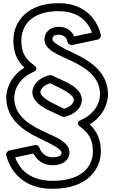

<svg xmlns="http://www.w3.org/2000/svg" viewBox="-20 -885 717 1205"><path d="M403.5 -621C408.2 -608.8 421.3 -600 433.2 -602.5L593.2 -636.5C605 -639 614.8 -651.4 612.7 -664.9C612.3 -667.1 579.2 -865 347 -865C156 -865 64 -753.5 64 -631C64 -557.8 86.3 -504.1 132.9 -460.5C64.5 -418.2 23 -351 19 -277.3C19 -277 19 -276.4 19 -276C19 -147.7 107.1 -73.4 230.5 -15.3C324.3 27.8 366 55.6 366 72C366 84 362.6 102 309 102C248.4 102 229.5 47.5 227.7 42C224.1 31.6 211.8 22.8 198.8 25.5L38.8 59.5C26.6 62.1 17.1 74.8 19.3 88.2C19.8 90.8 57.3 300 309 300C541 300 613 165.1 613 66C613 -6.9 589.3 -60.7 543.6 -104.2C612.9 -147.1 654 -213.9 658 -287.7C658 -288 658 -288.6 658 -289C658 -417.3 569.9 -491.6 446.5 -549.7C352.6 -592.9 309 -622 309 -637C309 -654 316.3 -667 347 -667C399.3 -667 403.1 -625.2 403.5 -621ZM309 250C144.2 250 92.1 149.7 75.3 102.9L189.3 78.7C203.9 106 239.5 152 309 152C377.4 152 416 118 416 72C416 6.4 331.7 -23.8 251.5 -60.7C132.7 -116.7 69.4 -176.7 69 -275.3C72.7 -340.1 112.8 -399.6 188.2 -433.2C188.2 -433.2 230.7 -449 192.6 -476.3C137.8 -515.6 114 -556 114 -631C114 -724.5 178 -815 347 -815C494.5 -815 541.3 -724.3 557 -680L445.8 -656.3C434.8 -682.7 405.9 -717 347 -717C293.7 -717 259 -682 259 -637C259 -572 345.4 -541.1 425.5 -504.3C544.3 -448.3 607.6 -388.3 608 -289.7C604.3 -224.9 564.2 -165.4 488.8 -131.8C488.8 -131.8 446.8 -116.7 484.1 -89C538.4 -48.5 563 -7.6 563 66C563 138.9 517 250 309 250ZM330.4 -400.7 306.4 -411.7C301 -414.2 294.5 -414.6 289.1 -413C245.2 -400.5 187.1 -371.8 183 -306.6C183 -305.6 183 -304.2 183 -303.5C187.4 -232.9 274.1 -198.2 329.1 -172.5C336.4 -168.8 342.7 -166.4 344.1 -165.6C344.8 -165.2 345.7 -164.7 346.2 -164.4L369.2 -153.4C374.5 -150.9 380.9 -150.4 386.2 -151.8C431.7 -163.4 489.9 -192.3 494 -258.5C494 -259.4 494 -260.8 494 -261.5C489.6 -332.1 402.9 -366.8 347.9 -392.5C340.6 -396.2 334.3 -398.6 332.9 -399.4C332.1 -399.9 331 -400.5 330.4 -400.7ZM308.5 -355.8C314 -352.6 322.3 -349.4 326.1 -347.5C389.3 -318 440.7 -287.3 443.9 -259.9C441.2 -231.7 418.7 -213.7 382.3 -202.6L368.7 -209.1C362.7 -212.5 354.8 -215.5 350.9 -217.5C287.7 -247 236.3 -277.7 233.1 -305.1C235.8 -332.2 258.4 -350.4 294.2 -362.3Z"/></svg>

Font: Hussar Ekologiczny
Style: Regular
Weight: 400
Foundry: Cannot Into Space Fonts
Version: Version 0.97